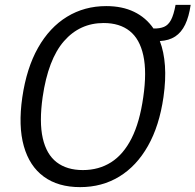

<svg xmlns="http://www.w3.org/2000/svg" viewBox="-20 -758 802 788"><path d="M309 10Q218.5 10 159.8 -33Q101 -76 77.8 -158.2Q54.5 -240.5 71.5 -358.5Q89 -478.5 136.2 -562Q183.5 -645.5 255 -689.2Q326.5 -733 416 -733Q481.5 -733 530.2 -709.5Q579 -686 610 -641Q636 -640.5 653.2 -647.8Q670.5 -655 681.8 -676Q693 -697 700.5 -738H762.5Q755.5 -689.5 740 -657.2Q724.5 -625 699 -608.2Q673.5 -591.5 636 -589.5Q653 -545.5 657 -488Q661 -430.5 651 -360Q634 -241.5 587.2 -159Q540.5 -76.5 469.5 -33.2Q398.5 10 309 10ZM320 -60Q385.5 -60 436 -92Q486.5 -124 520 -190.2Q553.5 -256.5 568 -359.5Q583 -463 568.2 -530.5Q553.5 -598 512.2 -630.8Q471 -663.5 405.5 -663.5Q307.5 -663.5 242.5 -589Q177.5 -514.5 155 -359.5Q140.5 -257 155.5 -190.8Q170.5 -124.5 212.5 -92.2Q254.5 -60 320 -60Z"/></svg>

Font: Public Sans Thin Light
Style: Italic
Weight: 300
Italic angle: -8°
Version: Version 2.001